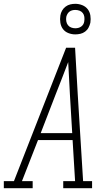

<svg xmlns="http://www.w3.org/2000/svg" viewBox="-54 -985 574 1005"><path d="M-34 0V-37H19L292 -735H339L353 -490L381 -37H428V0H277V-37H339L326 -252H145L61 -37H117V0ZM159 -288H324L312 -490Q310 -533 307.5 -575.5Q305 -618 303 -660Q287 -618 270.5 -575.5Q254 -533 237 -490ZM340 -805Q321 -805 303.5 -812Q286 -819 275.5 -833Q265 -847 262 -866Q259 -885 262 -904Q264 -917 271 -929.5Q278 -942 289.5 -950.5Q301 -959 314 -962Q327 -965 340 -965Q359 -965 376.5 -958Q394 -951 405 -937Q416 -923 419 -904Q422 -885 419 -866Q416 -853 409.5 -840.5Q403 -828 391.5 -819.5Q380 -811 366.5 -808Q353 -805 340 -805ZM340 -837Q348 -837 356 -839Q364 -841 371 -846Q378 -851 382 -858Q386 -865 387 -873Q389 -885 387.5 -896.5Q386 -908 379.5 -916.5Q373 -925 362.5 -929Q352 -933 340 -933Q332 -933 324 -931Q316 -929 309.5 -924Q303 -919 299 -912Q295 -905 293 -897Q291 -885 293 -873.5Q295 -862 301.5 -853.5Q308 -845 318.5 -841Q329 -837 340 -837Z"/></svg>

Font: Iosevka Slab Extralight
Style: Italic
Weight: 200
Italic angle: -9°
Monospace: yes
Designer: Belleve Invis
Foundry: Belleve Invis
Version: Version 11.1.1; ttfautohint (v1.8.3)